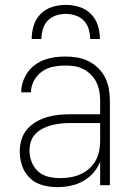

<svg xmlns="http://www.w3.org/2000/svg" viewBox="-20 -760 540 788"><path d="M214 8Q184 8 154.5 0Q125 -8 103 -29Q81 -50 71 -79Q61 -108 61 -138Q61 -163 68 -186.5Q75 -210 90.5 -228.5Q106 -247 127.5 -259.5Q149 -272 172 -279Q195 -286 219.5 -288.5Q244 -291 268 -291H391V-348Q391 -367 387.5 -386Q384 -405 375.5 -422.5Q367 -440 353.5 -453.5Q340 -467 323 -476Q306 -485 287 -488Q268 -491 248 -491Q223 -491 198 -486Q173 -481 152.5 -466.5Q132 -452 119.5 -429Q107 -406 107 -381H67Q67 -403 74 -424Q81 -445 93.5 -463Q106 -481 124 -494Q142 -507 162.5 -514.5Q183 -522 204.5 -525Q226 -528 248 -528Q273 -528 297 -524Q321 -520 343 -509Q365 -498 382.5 -481Q400 -464 411 -442.5Q422 -421 426.5 -396.5Q431 -372 431 -348V0H391V-96Q381 -71 362.5 -50Q344 -29 320 -16Q296 -3 269 2.5Q242 8 214 8ZM227 -29Q248 -29 269 -32.5Q290 -36 309.5 -44.5Q329 -53 345 -67Q361 -81 371.5 -99Q382 -117 386.5 -138Q391 -159 391 -180V-255H268Q249 -255 230 -253Q211 -251 193 -246.5Q175 -242 157.5 -233.5Q140 -225 126.5 -211.5Q113 -198 107 -179.5Q101 -161 101 -142Q101 -118 110 -95Q119 -72 137 -56Q155 -40 179 -34.5Q203 -29 227 -29ZM110 -600Q110 -628 118.5 -655.5Q127 -683 147 -703Q167 -723 194.5 -731.5Q222 -740 250 -740Q278 -740 305.5 -731.5Q333 -723 353 -703Q373 -683 381.5 -655.5Q390 -628 390 -600H350Q350 -620 344 -640.5Q338 -661 324 -675.5Q310 -690 290 -696.5Q270 -703 250 -703Q230 -703 210 -696.5Q190 -690 176 -675.5Q162 -661 156 -640.5Q150 -620 150 -600Z"/></svg>

Font: Zed Sans Extralight
Style: Regular
Weight: 200
Designer: Belleve Invis
Foundry: Belleve Invis
Version: Version 1.0.0; ttfautohint (v1.8.4)